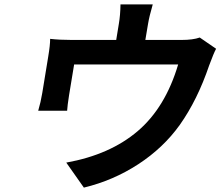

<svg xmlns="http://www.w3.org/2000/svg" viewBox="-20 -801 1005 875"><path d="M154.1 -296.2Q165.8 -335.9 172.6 -377.1L199.6 -541.9Q208.8 -596.6 208.5 -623.9Q251.1 -619 305.4 -619H509.6L521.7 -692.8Q528.4 -731.5 529.1 -780.9H676.1Q660.5 -726.9 654.8 -692.8L642.4 -619H808.6Q859 -619 890.3 -630L964.8 -578.8Q953.8 -558.6 933.2 -502.8Q880 -345.9 799.4 -231.9Q724.4 -127.1 610.3 -52.7Q496.1 21.7 362.2 54L282 -60Q481.5 -95.9 607.6 -203.5Q733.7 -311.1 791.9 -507.1H317.8L294.7 -366.8Q287.3 -320 285.9 -296.2Z"/></svg>

Font: Karasuma Gothic
Style: Bold Italic
Weight: 700
Italic angle: 9.39998°
Designer: Rasmus Andersson / Ryoko Nishizuka
Foundry: Genbu
Version: Version 1.00